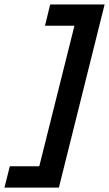

<svg xmlns="http://www.w3.org/2000/svg" viewBox="-95 -695 491 864"><path d="M-75 149.2 -50.8 53.3H81.7L240 -579.2H107.5L130.8 -675H375.8L170 149.2Z"/></svg>

Font: Funnel Sans SemiBold
Style: Italic
Weight: 600
Italic angle: -14.036°
Designer: NORD ID, Kristian Moeller
Foundry: Dicotype
Version: Version 1.000